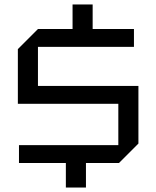

<svg xmlns="http://www.w3.org/2000/svg" viewBox="-20 -780 700 860"><path d="M65 -50V-130H510V-315H60V-560L150 -650H305V-760H395V-650H580V-570H150V-395H600V-137L513 -50H365V60H275V-50Z"/></svg>

Font: Tektur
Style: Regular
Weight: 400
Designer: Adam Jagosz
Foundry: Adam Jagosz
Version: Version 1.005;gftools[0.9.30]